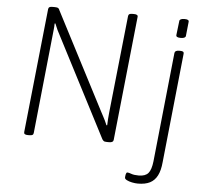

<svg xmlns="http://www.w3.org/2000/svg" viewBox="-60 -765 1114 1041"><g transform="rotate(5 497.5 -245.0)"><path d="M110 2Q88 2 90 -13L161 -688Q162 -696 167 -699Q172 -702 184 -702H196Q203 -702 208 -701Q213 -700 216.5 -697Q220 -694 222 -688L496 -159Q503 -146 509 -134.5Q515 -123 520.5 -112Q526 -101 531 -88L535 -89Q535 -106 536.5 -121.5Q538 -137 540 -161L596 -688Q597 -696 602 -699Q607 -702 619 -702H627Q650 -702 648 -688L577 -12Q576 -5 570.5 -1.5Q565 2 553 2H542Q535 2 530 1Q525 0 522 -3Q519 -6 516 -10L239 -546Q229 -564 221.5 -580Q214 -596 207 -614L203 -613Q203 -596 201 -580Q199 -564 197 -542L142 -12Q141 -4 136 -1Q131 2 118 2ZM728 212Q713 212 696 208.5Q679 205 667.5 199Q656 193 656 186Q656 183 656.5 178Q657 173 658 168.5Q659 164 661 160.5Q663 157 666 157Q674 157 688.5 162.5Q703 168 729 168Q765 168 781 149Q797 130 802 84L864 -511Q866 -525 888 -525H894Q906 -525 910.5 -521.5Q915 -518 914 -511L852 84Q848 130 833.5 158Q819 186 793.5 199Q768 212 728 212ZM891 -595Q877 -595 871 -598.5Q865 -602 866 -609L875 -685Q875 -691 881.5 -695Q888 -699 902 -699Q916 -699 921.5 -695.5Q927 -692 926 -685L918 -609Q918 -603 911.5 -599Q905 -595 891 -595Z"/></g></svg>

Font: Asap ExtraLight
Style: Italic
Weight: 250
Italic angle: -6°
Version: Version 3.001